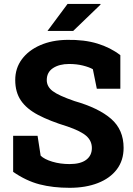

<svg xmlns="http://www.w3.org/2000/svg" viewBox="-20 -917 655 948"><path d="M323.7 10.3Q241.2 10.3 175.3 -6.8Q109.4 -23.9 44.9 -68.4V-246.6H165.5L180.7 -148.4Q199.2 -130.4 238.3 -118.7Q277.3 -106.9 323.7 -106.9Q377.4 -106.9 405.5 -127.9Q433.6 -148.9 433.6 -186Q433.6 -221.2 406.7 -245.4Q379.9 -269.5 313 -292.5Q225.6 -319.3 168.5 -349.4Q111.3 -379.4 83.3 -420.7Q55.2 -461.9 55.2 -522Q55.2 -580.1 87.9 -624.3Q120.6 -668.5 178.5 -693.8Q236.3 -719.2 311.5 -720.2Q396 -721.7 460.9 -701.9Q525.9 -682.1 574.2 -644.5V-479H458L438.5 -575.2Q420.9 -585.4 389.6 -593.3Q358.4 -601.1 321.3 -601.1Q272.9 -601.1 241.9 -580.8Q210.9 -560.5 210.9 -521.5Q210.9 -489.7 239.7 -467.5Q268.6 -445.3 347.7 -418Q467.3 -383.8 528.8 -330.1Q590.3 -276.4 590.3 -187Q590.3 -125 556.9 -80.8Q523.4 -36.6 463.4 -13.2Q403.3 10.3 323.7 10.3ZM214.4 -764.2 313.5 -897.5H475.6L476.6 -894.5L341.3 -764.2Z"/></svg>

Font: Roboto Slab ExtraBold
Style: Regular
Weight: 800
Designer: Google
Version: Version 2.001; ttfautohint (v1.8.3)